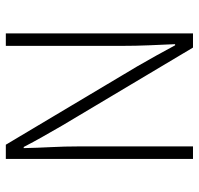

<svg xmlns="http://www.w3.org/2000/svg" viewBox="-32 -668 699 676"><g transform="rotate(90 318.0 -329.5)"><path d="M97 0V-659H147L423 -196Q442 -163 461 -129.5Q480 -96 497 -63H501Q500 -111 497.5 -159Q495 -207 495 -255V-659H539V0H489L213 -463Q194 -496 175 -530Q156 -564 139 -596H135Q137 -550 139 -504Q141 -458 141 -409V0Z"/></g></svg>

Font: Source Sans 3 ExtraLight Light
Style: Regular
Weight: 300
Version: Version 3.052;hotconv 1.1.0;makeotfexe 2.6.0